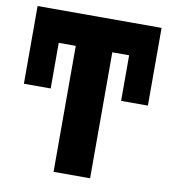

<svg xmlns="http://www.w3.org/2000/svg" viewBox="-81 -784 761 854"><g transform="rotate(10 300.0 -357.0)"><path d="M383 0V-569H459V-363H580V-714H20V-363H141V-569H218V0Z"/></g></svg>

Font: Noto Sans Mono UI ExtraBold
Style: Regular
Weight: 800
Designer: Monotype Design team
Foundry: Monotype Imaging Inc.
Version: 1.000